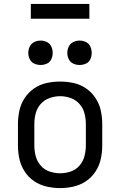

<svg xmlns="http://www.w3.org/2000/svg" viewBox="-20 -956 616 984"><path d="M188 -623Q205 -623 220.5 -630Q236 -637 243 -652.5Q250 -668 250 -685Q250 -702 243 -717.5Q236 -733 220.5 -740.5Q205 -748 188 -748Q171 -748 155.5 -740.5Q140 -733 132.5 -717.5Q125 -702 125 -685Q125 -668 132.5 -652.5Q140 -637 155.5 -630Q171 -623 188 -623ZM388 -623Q405 -623 420.5 -630Q436 -637 443 -652.5Q450 -668 450 -685Q450 -702 443 -717.5Q436 -733 420.5 -740.5Q405 -748 388 -748Q371 -748 355.5 -740.5Q340 -733 332.5 -717.5Q325 -702 325 -685Q325 -668 332.5 -652.5Q340 -637 355.5 -630Q371 -623 388 -623ZM288 8Q323 8 357.5 0Q392 -8 421 -27.5Q450 -47 469.5 -77Q489 -107 496.5 -141Q504 -175 504 -210V-320Q504 -355 496.5 -389.5Q489 -424 469.5 -453.5Q450 -483 421 -503Q392 -523 357.5 -530.5Q323 -538 288 -538Q253 -538 218.5 -530.5Q184 -523 155 -503Q126 -483 106.5 -453.5Q87 -424 79.5 -389.5Q72 -355 72 -320V-210Q72 -175 79.5 -141Q87 -107 106.5 -77Q126 -47 155 -27.5Q184 -8 218.5 0Q253 8 288 8ZM288 -68Q261 -68 234 -77Q207 -86 188.5 -107.5Q170 -129 163 -156Q156 -183 156 -210V-320Q156 -348 163 -375Q170 -402 188.5 -423Q207 -444 234 -453.5Q261 -463 288 -463Q316 -463 342.5 -453.5Q369 -444 387.5 -423Q406 -402 413 -375Q420 -348 420 -320V-210Q420 -183 413 -156Q406 -129 387.5 -107.5Q369 -86 342.5 -77Q316 -68 288 -68ZM438 -860V-936H138V-860Z"/></svg>

Font: Iosevka SS01 Extended
Style: Regular
Weight: 400
Width: 7
Monospace: yes
Designer: Belleve Invis
Foundry: Belleve Invis
Version: Version 3.4.7; ttfautohint (v1.8.3)